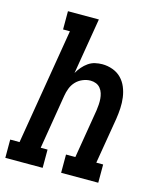

<svg xmlns="http://www.w3.org/2000/svg" viewBox="-133 -815 743 894"><g transform="rotate(15 239.0 -367.5)"><path d="M-22 0V-88H23L116 -647H83V-735H232L187 -465Q196 -481 208 -495Q220 -509 235 -519.5Q250 -530 267.5 -534Q285 -538 302 -538Q328 -538 352.5 -529Q377 -520 394 -502.5Q411 -485 420.5 -462Q430 -439 433.5 -413.5Q437 -388 435.5 -361.5Q434 -335 430 -309L393 -88H426V0H247V-88H292L331 -323Q333 -337 334 -351.5Q335 -366 334 -379.5Q333 -393 329 -406Q325 -419 316.5 -429.5Q308 -440 295.5 -445Q283 -450 269 -450Q250 -450 231 -442Q212 -434 198.5 -419.5Q185 -405 178 -386.5Q171 -368 168 -349L125 -88H158V0Z"/></g></svg>

Font: Iosevka Curly Slab SmBdObl
Style: Regular
Weight: 600
Italic angle: -9°
Monospace: yes
Designer: Belleve Invis
Foundry: Belleve Invis
Version: Version 11.0.0; ttfautohint (v1.8.3)